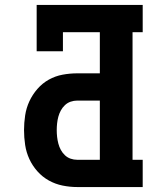

<svg xmlns="http://www.w3.org/2000/svg" viewBox="-20 -755 640 775"><path d="M292 0Q262 0 232.5 -6Q203 -12 177 -26.5Q151 -41 131 -63.5Q111 -86 98.5 -113Q86 -140 81.5 -170Q77 -200 77 -230Q77 -259 81.5 -289Q86 -319 98.5 -346Q111 -373 131 -396Q151 -419 177 -433.5Q203 -448 232.5 -453.5Q262 -459 292 -459H383V-625H234V-548H128V-735H556V-625H515V-110H556V0ZM292 -110H383V-349H292Q278 -349 265 -344.5Q252 -340 242 -330.5Q232 -321 225.5 -309Q219 -297 215.5 -284Q212 -271 210.5 -257Q209 -243 209 -230Q209 -216 210.5 -202.5Q212 -189 215.5 -175.5Q219 -162 225.5 -150Q232 -138 242 -128.5Q252 -119 265 -114.5Q278 -110 292 -110Z"/></svg>

Font: Iosevka Curly Slab XBdEx
Style: Regular
Weight: 800
Width: 7
Monospace: yes
Designer: Belleve Invis
Foundry: Belleve Invis
Version: Version 11.0.0; ttfautohint (v1.8.3)